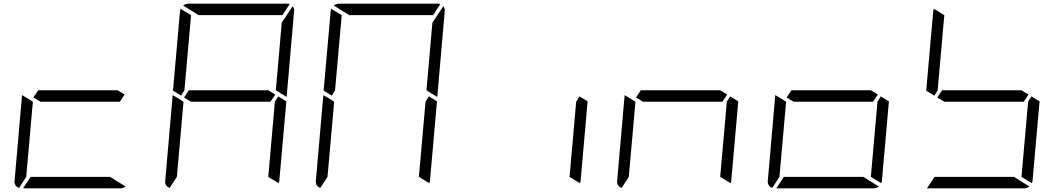

<svg xmlns="http://www.w3.org/2000/svg" viewBox="-20 -1020 5752 1040"><path d="M629 -469H405H199L161 -492L187 -531H411H617L655 -508ZM576 -62 660 -10Q647 0 632 0H364H105L146 -62H370ZM83 -2Q56 -13 59 -41L99 -500V-505L138 -482L150 -474L158 -469L140 -265L122 -62Z M997 -735 979 -531 961 -502 917 -529 955 -959Q955 -964 959 -972L1015 -938ZM1487 -498 1531 -471 1493 -41Q1493 -36 1489 -28L1433 -62L1451 -265L1469 -469ZM1573 -959 1533 -500V-495L1499 -515L1489 -522L1474 -531L1492 -735L1506 -897L1565 -986Q1575 -975 1573 -959ZM1445 -469H1221H1015L977 -492L1003 -531H1227H1433L1471 -508ZM1056 -938 972 -990Q985 -1000 1000 -1000H1268H1536Q1545 -1000 1549 -998L1510 -938H1262ZM899 -2Q872 -13 875 -41L915 -500V-505L954 -482L966 -474L974 -469L956 -265L938 -62Z M1813 -735 1795 -531 1777 -502 1733 -529 1771 -959Q1771 -964 1775 -972L1831 -938ZM2303 -498 2347 -471 2309 -41Q2309 -36 2305 -28L2249 -62L2267 -265L2285 -469ZM2389 -959 2349 -500V-495L2315 -515L2305 -522L2290 -531L2308 -735L2322 -897L2381 -986Q2391 -975 2389 -959ZM1872 -938 1788 -990Q1801 -1000 1816 -1000H2084H2352Q2361 -1000 2365 -998L2326 -938H2078ZM1715 -2Q1688 -13 1691 -41L1731 -500V-505L1770 -482L1782 -474L1790 -469L1772 -265L1754 -62Z M3119 -498 3163 -471 3125 -41Q3125 -36 3121 -28L3065 -62L3083 -265L3101 -469Z M3935 -498 3979 -471 3941 -41Q3941 -36 3937 -28L3881 -62L3899 -265L3917 -469ZM3893 -469H3669H3463L3425 -492L3451 -531H3675H3881L3919 -508ZM3347 -2Q3320 -13 3323 -41L3363 -500V-505L3402 -482L3414 -474L3422 -469L3404 -265L3386 -62Z M4751 -498 4795 -471 4757 -41Q4757 -36 4753 -28L4697 -62L4715 -265L4733 -469ZM4709 -469H4485H4279L4241 -492L4267 -531H4491H4697L4735 -508ZM4656 -62 4740 -10Q4727 0 4712 0H4444H4185L4226 -62H4450ZM4163 -2Q4136 -13 4139 -41L4179 -500V-505L4218 -482L4230 -474L4238 -469L4220 -265L4202 -62Z M5077 -735 5059 -531 5041 -502 4997 -529 5035 -959Q5035 -964 5039 -972L5095 -938ZM5567 -498 5611 -471 5573 -41Q5573 -36 5569 -28L5513 -62L5531 -265L5549 -469ZM5525 -469H5301H5095L5057 -492L5083 -531H5307H5513L5551 -508ZM5472 -62 5556 -10Q5543 0 5528 0H5260H5001L5042 -62H5266Z"/></svg>

Font: DSEG7 Modern
Style: Light Italic
Weight: 300
Italic angle: -5°
Designer: Keshikan(Twitter:@keshinomi_88pro)
Version: Version 0.46